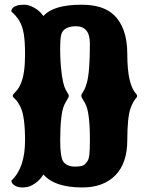

<svg xmlns="http://www.w3.org/2000/svg" viewBox="-20 -783 631 827"><path d="M76.7 24.4Q58.1 24.4 45.4 17.1Q32.7 9.8 30.8 2.4L28.8 -4.9Q87.9 -59.6 87.9 -178.2Q87.9 -279.8 69.3 -319.8Q56.6 -346.2 45.9 -355.5Q34.7 -365.2 34.7 -370.1Q34.7 -374.5 40 -379.9Q45.4 -385.3 53.5 -394.8Q61.5 -404.3 69.3 -421.9Q87.9 -463.4 87.9 -547.9Q87.9 -604.5 82.3 -637.5Q76.7 -670.4 64 -691.9Q51.3 -713.4 28.8 -733.9Q28.8 -752 55.7 -759.8Q66.9 -762.7 85.4 -762.7Q104 -762.7 125.7 -750.5Q147.5 -738.3 157.2 -726.1L167 -713.9Q210 -762.7 331.1 -762.7Q423.3 -762.7 469.2 -719.7Q528.3 -665 528.3 -549.8Q528.3 -419.4 566.4 -378.9Q575.2 -369.6 566.4 -360.8Q562 -356 555.9 -346.2Q549.8 -336.4 543.5 -319.8Q528.3 -280.8 528.3 -180.2Q528.3 -80.1 476.8 -27.8Q425.3 24.4 335 24.4Q214.4 24.4 167 -31.7Q146 2.9 109.9 18.6Q95.2 24.4 76.7 24.4ZM303.2 -65.4Q336.4 -65.4 345.7 -75.7Q355.5 -85.9 359.1 -93Q362.8 -100.1 364.7 -115.2Q365.7 -126 366.5 -140.9Q367.2 -155.8 367.2 -174.8V-181.2Q367.2 -296.9 348.6 -334Q345.2 -340.8 342 -346.2Q338.9 -351.6 335.9 -356.4Q330.1 -365.2 330.1 -370.6Q330.1 -375.5 334 -380.9Q337.9 -386.2 343.3 -396.5Q348.6 -406.7 354 -425.8Q367.2 -472.2 367.2 -594.7Q367.2 -669.9 307.6 -669.9Q255.4 -669.9 244.1 -635.3Q240.7 -624 239.7 -600.1Q238.8 -576.2 239.5 -548.1Q240.2 -520 242.4 -495.4Q244.6 -470.7 246.6 -457.5Q252 -424.3 257.3 -409.9Q262.7 -395.5 269 -386.2Q276.4 -375.5 276.4 -370.1Q276.4 -364.7 270.3 -355.2Q264.2 -345.7 257.8 -333Q239.3 -294.9 239.3 -176.8Q239.3 -103.5 253.9 -85Q270 -65.4 303.2 -65.4Z"/></svg>

Font: Sancreek
Style: Regular
Weight: 400
Designer: Vernon Adams
Foundry: Vernon Adams
Version: Version 1.100; ttfautohint (v1.8.4.7-5d5b)